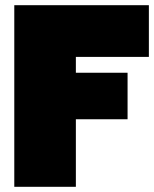

<svg xmlns="http://www.w3.org/2000/svg" viewBox="-20 -719 593 739"><path d="M35 -699H553V-500H272V-439H471V-260H272V0H35Z"/></svg>

Font: Prompt Black
Style: Regular
Weight: 900
Designer: Katatrad Team
Foundry: CadsonDemak
Version: Version 1.001